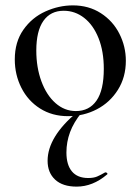

<svg xmlns="http://www.w3.org/2000/svg" viewBox="-20 -419 522 714"><path d="M157 179Q157 90 267 -2L284 -1Q254 36 240.5 72.5Q227 109 227 148Q227 194 247.5 218.5Q268 243 308 243Q328 243 341 237.5Q354 232 371 222H373Q376 222 378.5 225Q381 228 378 230Q325 275 265 275Q213 275 185 249Q157 223 157 179ZM35 -198Q35 -263 67 -308.5Q99 -354 149 -376.5Q199 -399 251 -399Q310 -399 355 -370Q400 -341 424 -293.5Q448 -246 448 -193Q448 -132 418.5 -85Q389 -38 340 -12.5Q291 13 233 13Q174 13 129 -15.5Q84 -44 59.5 -92.5Q35 -141 35 -198ZM366 -163Q366 -228 346.5 -277Q327 -326 293 -352.5Q259 -379 217 -379Q168 -379 141.5 -341.5Q115 -304 115 -231Q115 -168 134 -116.5Q153 -65 186.5 -35.5Q220 -6 262 -6Q312 -6 339 -45Q366 -84 366 -163Z"/></svg>

Font: Cormorant Garamond Medium
Style: Regular
Weight: 500
Designer: Christian Thalmann (Catharsis Fonts)
Foundry: Catharsis Fonts
Version: Version 4.000